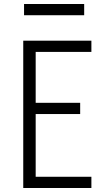

<svg xmlns="http://www.w3.org/2000/svg" viewBox="-20 -938 540 958"><path d="M96 0V-735H436V-679H158V-425H380V-369H158V-56H436V0ZM100 -862V-918H400V-862Z"/></svg>

Font: Iosevka SS01 Light
Style: Regular
Weight: 300
Monospace: yes
Designer: Belleve Invis
Foundry: Belleve Invis
Version: 2.3.3; ttfautohint (v1.8.3)